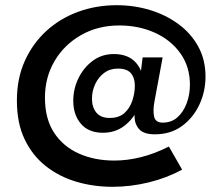

<svg xmlns="http://www.w3.org/2000/svg" viewBox="-20 -552 861 739"><path d="M413 167Q340 167 274 147.5Q208 128 156.5 87.5Q105 47 75 -15.5Q45 -78 45 -165Q45 -250 75.5 -317.5Q106 -385 158.5 -433Q211 -481 280.5 -506.5Q350 -532 429 -532Q496 -532 557 -513.5Q618 -495 666.5 -459.5Q715 -424 743 -373Q771 -322 771 -257Q771 -200 747.5 -149.5Q724 -99 680.5 -67Q637 -35 576 -35Q533 -35 515.5 -55Q498 -75 498 -103Q497 -127 503 -150.5Q509 -174 512 -194L529 -331H606L575 -164Q568 -128 573 -104Q578 -80 606 -80Q640 -80 663 -100.5Q686 -121 698.5 -154.5Q711 -188 711 -226Q711 -295 674.5 -346.5Q638 -398 576 -426Q514 -454 439 -454Q357 -454 292 -417Q227 -380 190 -317Q153 -254 153 -176Q153 -95 188 -41.5Q223 12 283.5 39Q344 66 420 66Q471 66 524 52.5Q577 39 630 12L681 101Q622 133 552.5 150Q483 167 413 167ZM376 -41Q321 -41 291.5 -75.5Q262 -110 262 -164Q262 -210 282 -251Q302 -292 337 -318Q372 -344 418 -344Q473 -344 502.5 -311.5Q532 -279 532 -226Q532 -180 513 -137.5Q494 -95 459 -68Q424 -41 376 -41ZM402 -98Q438 -98 459 -117Q480 -136 489.5 -165Q499 -194 499 -222Q499 -252 484 -270Q469 -288 434 -288Q403 -288 381 -271.5Q359 -255 346.5 -228.5Q334 -202 334 -172Q334 -139 351 -118.5Q368 -98 402 -98Z"/></svg>

Font: Darker Grotesque Light
Style: Bold
Weight: 700
Version: Version 1.000;gftools[0.9.28]